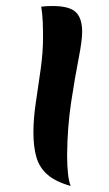

<svg xmlns="http://www.w3.org/2000/svg" viewBox="-20 -603 361 638"><path d="M203 -88Q203 -52 206 -25.5Q209 1 215 15Q165 1 138 -22.5Q111 -46 101 -80.5Q91 -115 91 -164Q91 -208 99 -262Q107 -316 115 -372Q123 -428 123 -479Q123 -505 122 -530.5Q121 -556 117 -581Q125 -582 135.5 -582.5Q146 -583 155 -583Q210 -583 231.5 -563Q253 -543 253 -497Q253 -468 241 -407Q229 -346 216.5 -264Q204 -182 203 -88Z"/></svg>

Font: Merienda SemiBold
Style: Regular
Weight: 600
Designer: Eduardo Rodriguez Tunni
Foundry: Eduardo Rodriguez Tunni
Version: Version 2.001; ttfautohint (v1.8.4.7-5d5b)